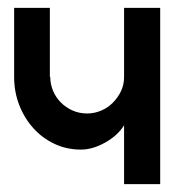

<svg xmlns="http://www.w3.org/2000/svg" viewBox="-20 -471 464 489"><path d="M296 -2V-152Q280 -126 248 -108Q216 -90 186 -90Q150 -90 119 -104.5Q88 -119 65 -144.5Q42 -170 29 -203.5Q16 -237 16 -275V-451H107V-275H108Q108 -257 115 -240Q122 -223 135 -210Q148 -197 165 -189.5Q182 -182 202 -182Q220 -182 237 -189Q254 -196 267 -209Q280 -222 288 -238.5Q296 -255 296 -275V-451H388V-2Z"/></svg>

Font: Fundamental  Brigade
Style: Regular
Weight: 400
Designer: Peter Wiegel, original typeface by Arno Drescher 1935
Foundry: Peter Wiegel
Version: Version 0.000 2012 initial release